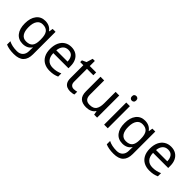

<svg xmlns="http://www.w3.org/2000/svg" viewBox="153 -1893 3289 3289"><g transform="rotate(45 1797.5 -248.5)"><path d="M275 -546Q328 -546 370.5 -526Q413 -506 443 -465H448L460 -536H530V9Q530 124 471.5 182Q413 240 290 240Q232 240 183.5 231.5Q135 223 97 206V125Q176 167 295 167Q364 167 403.5 126.5Q443 86 443 16V-5Q443 -17 444 -39.5Q445 -62 446 -71H442Q414 -30 372.5 -10Q331 10 276 10Q172 10 113.5 -63Q55 -136 55 -267Q55 -395 113.5 -470.5Q172 -546 275 -546ZM287 -472Q220 -472 183 -418.5Q146 -365 146 -266Q146 -167 182.5 -114.5Q219 -62 289 -62Q370 -62 407 -105.5Q444 -149 444 -246V-267Q444 -377 406 -424.5Q368 -472 287 -472Z M907 -546Q976 -546 1025.5 -516Q1075 -486 1101.5 -431.5Q1128 -377 1128 -304V-251H761Q763 -160 807.5 -112.5Q852 -65 932 -65Q983 -65 1022.5 -74.5Q1062 -84 1104 -102V-25Q1063 -7 1023 1.5Q983 10 928 10Q852 10 793.5 -21Q735 -52 702.5 -113.5Q670 -175 670 -264Q670 -352 699.5 -415Q729 -478 782.5 -512Q836 -546 907 -546ZM906 -474Q843 -474 806.5 -433.5Q770 -393 763 -321H1036Q1035 -389 1004 -431.5Q973 -474 906 -474Z M1443 -62Q1463 -62 1484 -65.5Q1505 -69 1518 -73V-6Q1504 1 1478 5.5Q1452 10 1428 10Q1386 10 1350.5 -4.5Q1315 -19 1293 -55Q1271 -91 1271 -156V-468H1195V-510L1272 -545L1307 -659H1359V-536H1514V-468H1359V-158Q1359 -109 1382.5 -85.5Q1406 -62 1443 -62Z M2073 -536V0H2001L1988 -71H1984Q1958 -29 1912 -9.5Q1866 10 1814 10Q1717 10 1668 -36.5Q1619 -83 1619 -185V-536H1708V-191Q1708 -127 1737 -95Q1766 -63 1827 -63Q1916 -63 1950.5 -113Q1985 -163 1985 -257V-536Z M2331 -536V0H2243V-536ZM2288 -737Q2308 -737 2323.5 -723.5Q2339 -710 2339 -681Q2339 -653 2323.5 -639Q2308 -625 2288 -625Q2266 -625 2251 -639Q2236 -653 2236 -681Q2236 -710 2251 -723.5Q2266 -737 2288 -737Z M2691 -546Q2744 -546 2786.5 -526Q2829 -506 2859 -465H2864L2876 -536H2946V9Q2946 124 2887.5 182Q2829 240 2706 240Q2648 240 2599.5 231.5Q2551 223 2513 206V125Q2592 167 2711 167Q2780 167 2819.5 126.5Q2859 86 2859 16V-5Q2859 -17 2860 -39.5Q2861 -62 2862 -71H2858Q2830 -30 2788.5 -10Q2747 10 2692 10Q2588 10 2529.5 -63Q2471 -136 2471 -267Q2471 -395 2529.5 -470.5Q2588 -546 2691 -546ZM2703 -472Q2636 -472 2599 -418.5Q2562 -365 2562 -266Q2562 -167 2598.5 -114.5Q2635 -62 2705 -62Q2786 -62 2823 -105.5Q2860 -149 2860 -246V-267Q2860 -377 2822 -424.5Q2784 -472 2703 -472Z M3323 -546Q3392 -546 3441.5 -516Q3491 -486 3517.5 -431.5Q3544 -377 3544 -304V-251H3177Q3179 -160 3223.5 -112.5Q3268 -65 3348 -65Q3399 -65 3438.5 -74.5Q3478 -84 3520 -102V-25Q3479 -7 3439 1.5Q3399 10 3344 10Q3268 10 3209.5 -21Q3151 -52 3118.5 -113.5Q3086 -175 3086 -264Q3086 -352 3115.5 -415Q3145 -478 3198.5 -512Q3252 -546 3323 -546ZM3322 -474Q3259 -474 3222.5 -433.5Q3186 -393 3179 -321H3452Q3451 -389 3420 -431.5Q3389 -474 3322 -474Z"/></g></svg>

Font: Noto Sans Bassa Vah
Style: Regular
Weight: 400
Designer: Monotype Design Team
Foundry: Monotype Imaging Inc.
Version: Version 2.002